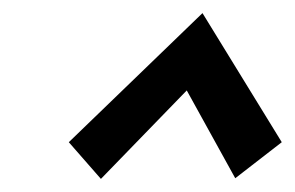

<svg xmlns="http://www.w3.org/2000/svg" viewBox="-20 -686 450 293"><path d="M85 -469 289 -666 410 -469 339 -414 265 -548 134 -413Z"/></svg>

Font: Ysabeau Semibold
Style: Italic
Weight: 600
Italic angle: -12°
Designer: Christian Thalmann (Catharsis Fonts)
Version: Version 0.003